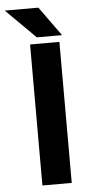

<svg xmlns="http://www.w3.org/2000/svg" viewBox="-63 -854 422 887"><g transform="rotate(-5 148.0 -410.0)"><path d="M233 -654H97V0H233ZM150 -820H-6L131 -684H248Z"/></g></svg>

Font: Falling Sky
Style: SeBd
Weight: 600
Designer: Paul D. Hunt
Foundry: Adobe Systems Incorporated
Version: Version 1.02